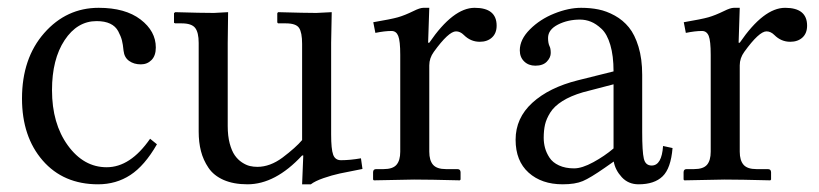

<svg xmlns="http://www.w3.org/2000/svg" viewBox="-20 -462 2106 494"><path d="M383.8 -90.8Q352.1 -35.6 315.4 -11.7Q278.8 12.2 232.4 12.2Q143.1 12.2 89.8 -49.1Q36.6 -110.4 36.6 -208.5Q36.6 -312 93.8 -377Q150.9 -441.9 233.9 -441.9Q302.2 -441.9 341.6 -411.9Q380.9 -381.8 380.9 -339.8Q380.9 -318.8 369.9 -307.6Q358.9 -296.4 342.3 -296.4Q324.7 -296.4 312.3 -305.2Q299.8 -314 297.9 -331.5Q296.4 -347.7 293.7 -358.2Q291 -368.7 284.2 -381.6Q277.3 -394.5 263.4 -401.1Q249.5 -407.7 228.5 -407.7Q178.7 -407.7 146.2 -358.6Q113.8 -309.6 113.8 -230Q113.8 -144 154.5 -87.9Q195.3 -31.7 254.4 -31.7Q315.4 -31.7 366.2 -105Z M832 -116.2Q832 -78.1 837.2 -64Q842.3 -49.8 857.4 -49.8Q880.4 -49.8 908.7 -54.7L912.6 -27.3Q874.5 -20 854.2 -15.6Q834 -11.2 812.3 -3.7Q790.5 3.9 779.8 12.2H757.3L760.3 -62H757.3Q688.5 12.2 616.7 12.2Q581.1 12.2 555.4 1Q529.8 -10.3 516.4 -30.3Q502.9 -50.3 497.1 -73Q491.2 -95.7 491.2 -123.5V-351.6Q491.2 -378.4 482.2 -390.1Q473.1 -401.9 447.3 -401.9H430.7L427.7 -403.3V-428.2L430.7 -430.7Q498 -428.7 530.3 -428.7L566.9 -430.7L565.9 -351.1V-137.7Q565.9 -112.3 571 -93Q576.2 -73.7 584 -62.5Q591.8 -51.3 602.5 -44.2Q613.3 -37.1 622.8 -34.9Q632.3 -32.7 642.1 -32.7Q674.8 -32.7 707 -56.6Q741.2 -82.5 757.3 -101.6V-349.1Q757.3 -378.4 749.5 -390.1Q741.7 -401.9 715.3 -401.9H695.3L693.4 -404.3V-427.7L695.3 -430.7Q766.1 -428.7 793.9 -428.7L833.5 -430.7L832 -352.1Z M1009.8 -71.8V-320.8Q1009.8 -356.9 1004.6 -369.6Q999.5 -382.3 987.3 -382.3Q969.7 -382.3 945.8 -377.4L940.4 -404.8Q986.3 -412.6 1003.7 -417.5Q1021 -422.4 1043.9 -433.6Q1060.5 -441.9 1069.3 -441.9H1084.5L1081.5 -352.1H1084.5Q1146 -441.9 1201.2 -441.9Q1257.8 -441.9 1257.8 -396Q1257.8 -376.5 1245.8 -365.5Q1233.9 -354.5 1214.4 -354.5Q1190.9 -354.5 1173.3 -372.1Q1164.1 -381.3 1153.3 -381.3Q1134.3 -381.3 1096.2 -328.6Q1084.5 -312.5 1084.5 -293.9V-71.8Q1084.5 -49.3 1094.2 -38.1Q1104 -26.9 1127.4 -26.9H1156.7Q1165 -26.9 1165 -18.6V0L1163.1 2Q1084.5 0 1045.4 0L941.9 2L939.9 0V-18.6Q939.9 -26.9 947.8 -26.9H966.8Q990.7 -26.9 1000.2 -38.1Q1009.8 -49.3 1009.8 -71.8Z M1558.6 -245.1 1480 -224.6Q1448.2 -215.3 1427 -201.9Q1405.8 -188.5 1395.8 -172.4Q1385.7 -156.2 1382.3 -141.4Q1378.9 -126.5 1378.9 -107.4Q1378.9 -94.2 1382.3 -81.5Q1385.7 -68.8 1393.8 -56.4Q1401.9 -43.9 1418.2 -36.4Q1434.6 -28.8 1457 -28.8Q1477.5 -28.8 1506.6 -44.7Q1535.6 -60.5 1558.6 -80.1ZM1623 12.2Q1596.7 12.2 1579.8 -6.1Q1563 -24.4 1559.1 -46.4L1536.1 -30.3Q1499 -4.4 1479.5 3.9Q1460 12.2 1427.7 12.2Q1373.5 12.2 1340.1 -17.8Q1306.6 -47.9 1306.6 -102.5Q1306.6 -158.2 1349.6 -197.5Q1392.6 -236.8 1466.8 -255.4L1558.6 -278.3Q1558.6 -318.4 1550.3 -346.4Q1542 -374.5 1527.8 -387.7Q1513.7 -400.9 1500.2 -406.2Q1486.8 -411.6 1472.2 -411.6Q1440.9 -411.6 1415.5 -398.7Q1390.1 -385.7 1390.1 -364.3Q1390.1 -351.6 1393.6 -343.8Q1397 -337.9 1397 -325.7Q1397 -314 1387 -303.5Q1377 -293 1357.4 -293Q1339.8 -293 1328.6 -304Q1317.4 -314.9 1317.4 -332.5Q1317.4 -360.4 1343.5 -386.5Q1369.6 -412.6 1406.2 -427.2Q1442.9 -441.9 1475.1 -441.9Q1499 -441.9 1519.8 -437.7Q1540.5 -433.6 1561.8 -421.9Q1583 -410.2 1598.1 -391.6Q1613.3 -373 1622.8 -341.8Q1632.3 -310.5 1632.3 -269.5V-122.6Q1632.3 -71.8 1636.5 -54Q1640.6 -36.1 1656.7 -36.1Q1682.6 -36.1 1686 -86.4L1710.4 -81.1Q1706.1 -28.8 1684.8 -8.3Q1663.6 12.2 1623 12.2Z M1808.6 -71.8V-320.8Q1808.6 -356.9 1803.5 -369.6Q1798.3 -382.3 1786.1 -382.3Q1768.6 -382.3 1744.6 -377.4L1739.3 -404.8Q1785.2 -412.6 1802.5 -417.5Q1819.8 -422.4 1842.8 -433.6Q1859.4 -441.9 1868.2 -441.9H1883.3L1880.4 -352.1H1883.3Q1944.8 -441.9 2000 -441.9Q2056.6 -441.9 2056.6 -396Q2056.6 -376.5 2044.7 -365.5Q2032.7 -354.5 2013.2 -354.5Q1989.7 -354.5 1972.2 -372.1Q1962.9 -381.3 1952.1 -381.3Q1933.1 -381.3 1895 -328.6Q1883.3 -312.5 1883.3 -293.9V-71.8Q1883.3 -49.3 1893.1 -38.1Q1902.8 -26.9 1926.3 -26.9H1955.6Q1963.9 -26.9 1963.9 -18.6V0L1961.9 2Q1883.3 0 1844.2 0L1740.7 2L1738.8 0V-18.6Q1738.8 -26.9 1746.6 -26.9H1765.6Q1789.6 -26.9 1799.1 -38.1Q1808.6 -49.3 1808.6 -71.8Z"/></svg>

Font: Libertinage
Style: l
Weight: 400
Designer: OSP
Foundry: OSP
Version: Version 1.0; 2008; OFL relea